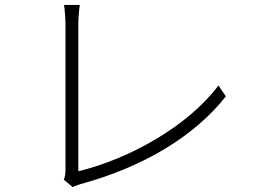

<svg xmlns="http://www.w3.org/2000/svg" viewBox="-20 -754 1040 777"><path d="M238 -27 274 3C285 -2 297 -6 306 -9C563 -79 768 -204 894 -364L864 -408C742 -245 505 -111 297 -61C297 -97 297 -571 297 -657C297 -680 300 -717 303 -734H239C242 -719 245 -676 245 -656C245 -571 245 -121 245 -67C245 -49 243 -38 238 -27Z"/></svg>

Font: Noto Sans TC Light
Style: Regular
Weight: 300
Designer: Ryoko NISHIZUKA 西塚涼子 (kana, bopomofo & ideographs); Paul D. Hunt (Latin, Greek & Cyrillic); Sandoll Communications 산돌커뮤니
Foundry: Adobe
Version: Version 2.004;hotconv 1.0.118;makeotfexe 2.5.65603